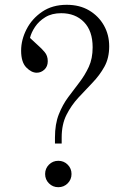

<svg xmlns="http://www.w3.org/2000/svg" viewBox="-20 -770 540 800"><path d="M237 -197V-172H209V-197Q209 -253 225 -293.5Q241 -334 264.5 -365.5Q288 -397 311 -427Q334 -457 350 -491.5Q366 -526 366 -573Q366 -641 330 -678Q294 -715 235 -715Q196 -715 169 -698.5Q142 -682 126 -658Q110 -634 105 -612L146 -574Q153 -568 166 -553Q179 -538 179 -515Q179 -493 165 -480Q151 -467 133 -467Q111 -467 89.5 -489Q68 -511 68 -559Q68 -604 90.5 -648Q113 -692 155.5 -721Q198 -750 258 -750Q312 -750 351.5 -726.5Q391 -703 413 -664Q435 -625 435 -577Q435 -528 415 -492Q395 -456 365.5 -425.5Q336 -395 306.5 -363Q277 -331 257 -291.5Q237 -252 237 -197ZM223 10Q200 10 184 -6Q168 -22 168 -45Q168 -68 184 -84Q200 -100 223 -100Q246 -100 262 -84Q278 -68 278 -45Q278 -22 262 -6Q246 10 223 10Z"/></svg>

Font: Xanh Mono
Style: Regular
Weight: 400
Monospace: yes
Designer: Lam Bao, Duy Dao
Foundry: Yellow Type Foundry
Version: Version 3.101; ttfautohint (v1.8.3)